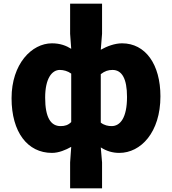

<svg xmlns="http://www.w3.org/2000/svg" viewBox="-20 -819 937 1046"><path d="M362 207H536V66L529 -16C560 4 593 14 630 14C747 14 854 -98 854 -294C854 -469 772 -583 645 -583C605 -583 563 -567 529 -548L536 -635V-799H362V-635L368 -553C341 -570 308 -583 263 -583C153 -583 43 -471 43 -284C43 -99 130 14 263 14C300 14 338 -2 368 -19L362 66ZM310 -132C257 -132 226 -178 226 -287C226 -392 263 -438 306 -438C326 -438 349 -432 368 -418V-154C351 -137 333 -132 310 -132ZM588 -132C570 -132 548 -136 529 -151V-415C551 -432 570 -438 593 -438C644 -438 672 -391 672 -291C672 -177 635 -132 588 -132Z"/></svg>

Font: Noto Sans Korean Black
Style: Bold
Weight: 900
Designer: Ryoko NISHIZUKA (kana & ideographs); Paul D. Hunt (Latin, Greek & Cyrillic); Wenlong ZHANG (bopomofo); Sandoll Communica
Foundry: Adobe Systems Incorporated
Version: Version 1.000;PS 1;hotconv 1.0.78;makeotf.lib2.5.61930